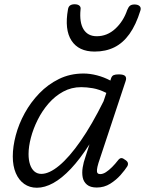

<svg xmlns="http://www.w3.org/2000/svg" viewBox="-20 -864 680 901"><path d="M153 17Q119 17 93.5 -1Q68 -19 54 -52Q40 -85 40 -130Q40 -176 54 -229Q68 -282 96 -333Q124 -384 164.5 -426Q205 -468 257 -493.5Q309 -519 372 -519Q402 -519 435 -510.5Q468 -502 498 -486L501 -496Q505 -508 513.5 -511.5Q522 -515 537 -515Q561 -515 568 -506.5Q575 -498 569 -482L442 -99Q436 -79 435 -67.5Q434 -56 438 -51.5Q442 -47 450 -47Q463 -47 477 -56Q491 -65 506 -80Q521 -95 534 -112Q541 -121 548 -122Q555 -123 564 -116Q578 -108 580 -99.5Q582 -91 577 -83Q567 -67 546.5 -43.5Q526 -20 497.5 -2Q469 16 434 16Q404 16 388 2.5Q372 -11 368 -32Q364 -53 368 -78Q372 -103 381 -128Q386 -143 390.5 -157.5Q395 -172 400 -187Q355 -117 312.5 -72Q270 -27 230 -5Q190 17 153 17ZM114 -141Q114 -113 121 -92Q128 -71 141.5 -59.5Q155 -48 174 -48Q211 -48 258 -87Q305 -126 358 -202Q411 -278 466 -389L479 -428Q445 -445 415.5 -450Q386 -455 361 -455Q315 -455 276.5 -434Q238 -413 208 -378.5Q178 -344 157 -302Q136 -260 125 -218Q114 -176 114 -141ZM424 -622Q349 -622 315.5 -673.5Q282 -725 299 -820Q301 -833 309 -838.5Q317 -844 330 -844Q345 -844 352.5 -837.5Q360 -831 358 -820Q352 -759 372 -726.5Q392 -694 434 -694Q483 -694 521 -729Q559 -764 577 -817Q583 -832 590.5 -837.5Q598 -843 611 -843Q627 -843 635 -835.5Q643 -828 639 -815Q618 -747 587.5 -704.5Q557 -662 516.5 -642Q476 -622 424 -622Z"/></svg>

Font: Playwrite US Trad Light
Style: Regular
Weight: 300
Designer: Veronika Burian, José Scaglione
Foundry: TypeTogether
Version: Version 1.003